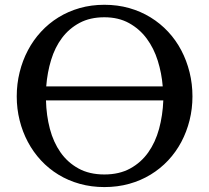

<svg xmlns="http://www.w3.org/2000/svg" viewBox="-20 -760 866 795"><path d="M49.3 -360.8Q49.3 -412.6 61.3 -460.9Q73.2 -509.3 95.5 -551.5Q117.7 -593.8 149.7 -628.4Q181.6 -663.1 221.9 -688Q262.2 -712.9 310.1 -726.6Q357.9 -740.2 412.1 -740.2Q466.8 -740.2 514.9 -726.6Q563 -712.9 603.5 -688Q644 -663.1 676.3 -628.4Q708.5 -593.8 730.7 -551.5Q752.9 -509.3 764.9 -460.9Q776.9 -412.6 776.9 -360.8Q776.9 -309.6 764.9 -261.7Q752.9 -213.9 730.7 -172.1Q708.5 -130.4 676.3 -95.9Q644 -61.5 603.5 -36.9Q563 -12.2 514.9 1.2Q466.8 14.6 412.1 14.6Q358.4 14.6 310.3 1.2Q262.2 -12.2 221.9 -36.9Q181.6 -61.5 149.7 -95.9Q117.7 -130.4 95.5 -172.1Q73.2 -213.9 61.3 -261.7Q49.3 -309.6 49.3 -360.8ZM412.1 -37.6Q474.1 -37.6 519 -62.3Q564 -86.9 593.8 -128.9Q623.5 -170.9 638.7 -226.6Q653.8 -282.2 656.2 -344.2H170.4Q171.9 -282.2 186.5 -226.6Q201.2 -170.9 230.7 -128.9Q260.3 -86.9 305.2 -62.3Q350.1 -37.6 412.1 -37.6ZM412.1 -688.5Q353 -688.5 309.6 -665.3Q266.1 -642.1 236.8 -603Q207.5 -564 191.7 -512Q175.8 -460 171.4 -402.3H653.8Q649.4 -457 633.3 -508.5Q617.2 -560.1 587.6 -600.1Q558.1 -640.1 514.4 -664.3Q470.7 -688.5 412.1 -688.5Z"/></svg>

Font: Federov2
Style: Regular
Weight: 400
Designer: Olexa M. Volochay | Cyreal.org
Foundry: Olexa M. Volochay | Cyreal.org
Version: Version 1.000